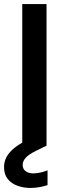

<svg xmlns="http://www.w3.org/2000/svg" viewBox="-47 -720 313 949"><path d="M63 0V-700H183V0ZM103 209Q69 209 39 198Q9 187 -9 164.5Q-27 142 -27 106Q-27 79 -14.5 55.5Q-2 32 27.5 8.5Q57 -15 108 -37L156 -57L183 0L130 26Q94 44 79.5 60.5Q65 77 65 95Q65 115 79.5 126Q94 137 118 137Q133 137 151.5 133Q170 129 188 122V195Q170 201 148 205Q126 209 103 209Z"/></svg>

Font: DM Sans 28pt SemiBold
Style: Regular
Weight: 600
Version: Version 4.004;gftools[0.9.30]